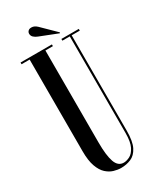

<svg xmlns="http://www.w3.org/2000/svg" viewBox="-212 -890 794 965"><g transform="rotate(-30 185.0 -407.0)"><path d="M188.5 12Q169 12 147 5.5Q125 -1 105.8 -18.5Q86.5 -36 74.2 -69.8Q62 -103.5 62 -158V-690H15V-700H197V-690H153.5V-155.5Q153.5 -80.5 167 -42.5Q180.5 -4.5 213.5 -4.5Q229.5 -4.5 248.5 -14Q267.5 -23.5 281.2 -50.5Q295 -77.5 295 -130V-690H252V-700H353V-690H306V-136.5Q306 -74.5 289.5 -42.5Q273 -10.5 246.2 0.8Q219.5 12 188.5 12ZM259.5 -728.5 156.5 -769Q143 -774 133.8 -782.5Q124.5 -791 124.5 -803.5Q124.5 -812.5 131 -819Q137.5 -825.5 149.5 -825.5Q159.5 -825.5 167.2 -821.5Q175 -817.5 182 -811L262 -732.5Z"/></g></svg>

Font: Imbue 100pt Medium
Style: Regular
Weight: 500
Designer: Tyler Finck
Foundry: Etcetera Type Company
Version: Version 1.102; ttfautohint (v1.8.3)